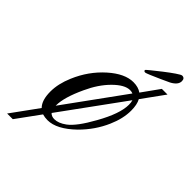

<svg xmlns="http://www.w3.org/2000/svg" viewBox="-232 -588 766 766"><g transform="rotate(45 151.0 -205.5)"><path d="M83 0Q67 0 54 -4L-18 95H-50L32 -18Q10 -40 10 -89Q10 -133 31 -182Q61 -253 116 -302Q170 -350 218 -350Q246 -350 264 -337L317 -411H349L281 -317Q292 -297 292 -263Q292 -218 270 -168Q244 -108 195 -59Q134 0 83 0ZM65 -66V-64L247 -315Q240 -318 231 -318Q201 -318 163 -280Q126 -243 100 -186Q65 -111 65 -66ZM99 -22Q122 -22 148 -41Q181 -65 223 -141Q269 -223 269 -273Q269 -287 266 -296L74 -32Q83 -22 99 -22ZM224 -410Q216 -410 216 -417Q216 -418 232.5 -431.5Q249 -445 271.5 -462.5Q294 -480 313 -493Q332 -506 337 -506Q352 -506 352 -489Q352 -468 322 -452Q307 -445 285 -435Q263 -425 245 -417.5Q227 -410 224 -410Z"/></g></svg>

Font: Carattere
Style: Regular
Weight: 400
Designer: Robert E. Leuschke
Foundry: Robert E. Leuschke
Version: Version 1.010; ttfautohint (v1.8.3)